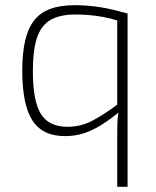

<svg xmlns="http://www.w3.org/2000/svg" viewBox="-20 -514 602 742"><path d="M270 -494Q293 -494 318 -492Q343 -490 368.5 -486Q394 -482 420.5 -475.5Q447 -469 473 -462L440 -433Q408 -443 378 -448.5Q348 -454 321.5 -456Q295 -458 272 -458Q212 -458 176 -437.5Q140 -417 123.5 -369.5Q107 -322 107 -238Q107 -125 137.5 -74.5Q168 -24 241 -24Q292 -24 336 -47Q380 -70 438 -113L445 -85Q408 -54 373 -32Q338 -10 304 1Q270 12 231 12Q144 12 105 -49Q66 -110 66 -241Q66 -308 77 -356Q88 -404 111.5 -434.5Q135 -465 174 -479.5Q213 -494 270 -494ZM433 -463 473 -462V208H433V16Q433 -14 433.5 -35.5Q434 -57 438 -81L433 -97Z"/></svg>

Font: Exo 2 ExtraLight
Style: Regular
Weight: 250
Designer: Natanael Gama
Foundry: Natanael Gama
Version: Version 2.010